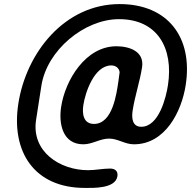

<svg xmlns="http://www.w3.org/2000/svg" viewBox="-20 -701 937 942"><path d="M70 -193C33 46 150 221 396 221C434 221 546 226 556 164C560 139 545 126 520 126C484 126 449 134 412 134C274 134 133 43 157 -113L183 -280C210 -455 394 -607 564 -607C753 -607 832 -464 804 -283C795 -224 760 -79 673 -79C628 -79 625 -124 631 -160C642 -231 666 -300 677 -371C689 -449 615 -474 551 -474C400 -474 300 -308 280 -177C267 -92 288 7 389 7C433 7 471 -21 515 -21C559 -21 592 7 637 7C791 7 871 -154 891 -283C928 -519 802 -681 567 -681C297 -681 109 -443 70 -193ZM389 -186C398 -246 442 -380 526 -380C547 -380 564 -368 567 -347C566 -340 562 -310 561 -303C552 -242 533 -93 441 -93C390 -93 382 -141 389 -186Z"/></svg>

Font: Asimov Print
Style: Regular
Weight: 500
Designer: Google
Version: Version 2.000980: 2014